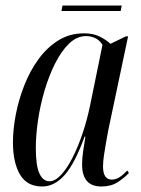

<svg xmlns="http://www.w3.org/2000/svg" viewBox="-20 -667 512 697"><path d="M133 10Q78 10 52.5 -33.5Q27 -77 27 -150Q27 -198 37.5 -252Q48 -306 68.5 -358Q89 -410 120 -452.5Q151 -495 192 -520.5Q233 -546 285 -546Q319 -546 342.5 -534Q366 -522 381 -508L437 -535H445L373 -194Q370 -177 365.5 -152.5Q361 -128 357.5 -104Q354 -80 354 -63Q354 -15 386 -15Q400 -15 413.5 -23.5Q427 -32 442 -48L448 -39Q431 -21 407 -5.5Q383 10 348 10Q278 10 278 -70Q278 -94 282 -119Q286 -144 290 -171H287Q252 -74 215 -32Q178 10 133 10ZM160 -9Q180 -9 201.5 -32Q223 -55 243 -94Q263 -133 279.5 -182Q296 -231 307 -284L352 -504Q342 -521 326 -528.5Q310 -536 293 -536Q259 -536 231 -509Q203 -482 180.5 -437.5Q158 -393 142 -339Q126 -285 118 -230.5Q110 -176 110 -130Q110 -66 123 -37.5Q136 -9 160 -9ZM203 -627 207 -647H422L418 -627Z"/></svg>

Font: Noto Serif Display ExtraCondensed
Style: Italic
Weight: 400
Width: 2
Italic angle: -12°
Designer: Monotype Design Team
Foundry: Monotype Imaging Inc.
Version: Version 2.009